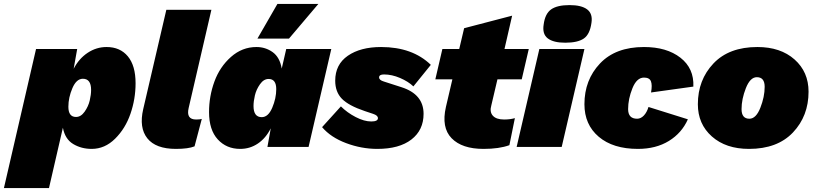

<svg xmlns="http://www.w3.org/2000/svg" viewBox="-88 -750 4166 980"><path d="M456 -510Q525 -510 564.5 -462.5Q604 -415 604 -325Q604 -245 578 -169.5Q552 -94 499.5 -42Q447 10 380 10Q327 10 285.5 -15Q244 -40 233 -98L162 210H-68L96 -500H306L288 -399Q315 -451 359.5 -480.5Q404 -510 456 -510ZM300 -153Q325 -153 344 -180Q363 -207 370 -237Q377 -267 377 -291Q377 -348 335 -348Q302 -348 281.5 -300Q261 -252 261 -205Q261 -153 300 -153Z M810 10Q707 10 664 -44Q621 -98 643 -193L761 -700H991L875 -199Q861 -140 913 -140Q933 -140 942 -143L905 -3Q873 10 810 10Z M1328 -730H1537L1387 -553H1226ZM1138 10Q1068 10 1023.5 -38.5Q979 -87 979 -178Q979 -259 1006.5 -334Q1034 -409 1091 -459.5Q1148 -510 1221 -510Q1267 -510 1303.5 -484Q1340 -458 1350 -400L1373 -500H1603L1487 0H1277L1294 -95Q1269 -45 1228.5 -17.5Q1188 10 1138 10ZM1248 -152Q1281 -152 1301.5 -200Q1322 -248 1322 -295Q1322 -347 1283 -347Q1258 -347 1239 -320Q1220 -293 1213 -263Q1206 -233 1206 -209Q1206 -152 1248 -152Z M1556 -101 1652 -207Q1684 -175 1727.5 -152.5Q1771 -130 1807 -130Q1841 -130 1841 -147Q1841 -161 1816 -169L1774 -183Q1691 -211 1657 -246Q1623 -281 1623 -338Q1623 -421 1687.5 -465.5Q1752 -510 1857 -510Q2017 -510 2111 -419L2022 -309Q1996 -334 1954 -352Q1912 -370 1872 -370Q1847 -370 1847 -355Q1847 -341 1871 -334L1961 -305Q2074 -269 2074 -169Q2074 -86 2012 -38Q1950 10 1838 10Q1757 10 1678.5 -19.5Q1600 -49 1556 -101Z M2451 -345 2420 -213Q2410 -179 2427.5 -159.5Q2445 -140 2485 -140Q2516 -140 2540 -147L2512 -9Q2460 10 2380 10Q2270 10 2217 -44.5Q2164 -99 2188 -204L2221 -345H2134L2170 -500H2256L2281 -606L2526 -670L2487 -500H2611L2575 -345Z M2797 -532Q2737 -532 2708 -554Q2679 -576 2687 -625Q2694 -680 2725 -702Q2756 -724 2819 -724Q2880 -724 2909 -702Q2938 -680 2931 -634Q2923 -575 2892 -553.5Q2861 -532 2797 -532ZM2895 -500 2779 0H2549L2665 -500Z M3168 10Q3041 10 2968 -52Q2895 -114 2895 -218Q2895 -342 2974.5 -426Q3054 -510 3199 -510Q3315 -510 3385 -455.5Q3455 -401 3451 -308L3235 -278Q3242 -316 3234.5 -335Q3227 -354 3199 -354Q3162 -354 3140 -299.5Q3118 -245 3118 -193Q3118 -144 3164 -144Q3183 -144 3198.5 -160.5Q3214 -177 3222 -204L3423 -141Q3392 -71 3326 -30.5Q3260 10 3168 10Z M3735 10Q3617 10 3545.5 -53.5Q3474 -117 3474 -218Q3474 -342 3553.5 -426Q3633 -510 3778 -510Q3896 -510 3967.5 -446.5Q4039 -383 4039 -282Q4039 -158 3959.5 -74Q3880 10 3735 10ZM3737 -144Q3771 -144 3793 -200Q3815 -256 3815 -307Q3815 -356 3775 -356Q3741 -356 3719 -300Q3697 -244 3697 -193Q3697 -144 3737 -144Z"/></svg>

Font: Elaine Sans Black
Style: Italic
Weight: 900
Italic angle: -13°
Designer: Wei Huang
Foundry: Wei Huang
Version: Version 2.001;December 24, 2019;FontCreator 12.0.0.2547 64-b